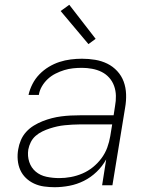

<svg xmlns="http://www.w3.org/2000/svg" viewBox="-20 -773 640 801"><path d="M208 8Q186 8 164 5Q142 2 122.5 -7Q103 -16 88 -30.5Q73 -45 64.5 -64Q56 -83 54 -105.5Q52 -128 56 -150Q59 -169 67 -188Q75 -207 89 -222.5Q103 -238 121 -249Q139 -260 158 -267.5Q177 -275 196.5 -280Q216 -285 235.5 -287.5Q255 -290 274 -291Q293 -292 313 -292H454L460 -331Q464 -352 463.5 -373.5Q463 -395 456 -414.5Q449 -434 435.5 -449Q422 -464 404 -473Q386 -482 364.5 -486Q343 -490 322 -490Q303 -490 284.5 -488Q266 -486 248 -480.5Q230 -475 212 -466Q194 -457 179.5 -443.5Q165 -430 155 -413Q145 -396 142 -377H99Q104 -400 115.5 -422.5Q127 -445 144.5 -463Q162 -481 183.5 -494Q205 -507 228 -514.5Q251 -522 275 -525Q299 -528 322 -528Q350 -528 377 -523.5Q404 -519 427.5 -507.5Q451 -496 469 -476.5Q487 -457 496 -432.5Q505 -408 506 -380Q507 -352 502 -324L449 0H406L423 -108Q407 -79 383 -56Q359 -33 330 -18.5Q301 -4 269.5 2Q238 8 208 8ZM227 -30Q251 -30 275.5 -34.5Q300 -39 323.5 -49Q347 -59 367.5 -75.5Q388 -92 403.5 -113Q419 -134 427.5 -157.5Q436 -181 440 -205L448 -254H313Q297 -254 281.5 -253Q266 -252 250 -250.5Q234 -249 218.5 -245.5Q203 -242 187.5 -237Q172 -232 156.5 -224.5Q141 -217 128.5 -206Q116 -195 108.5 -180Q101 -165 98 -149Q94 -122 102 -97.5Q110 -73 129 -57Q148 -41 174 -35.5Q200 -30 227 -30ZM349 -589 233 -727 269 -753 379 -611Z"/></svg>

Font: Iosevka SS04 XLt Ex
Style: Italic
Weight: 200
Width: 7
Italic angle: -9°
Monospace: yes
Designer: Belleve Invis
Foundry: Belleve Invis
Version: Version 19.0.0; ttfautohint (v1.8.4)